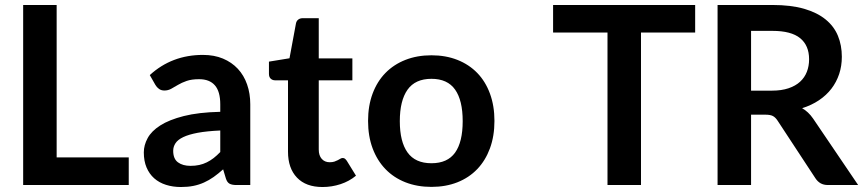

<svg xmlns="http://www.w3.org/2000/svg" viewBox="-20 -743 3479 771"><path d="M207.5 -111H497V0H73V-723H207.5Z M985 0H929.5Q912 0 902 -5.2Q892 -10.5 887 -26.5L876 -63Q856.5 -45.5 837.8 -32.2Q819 -19 799 -10Q779 -1 756.5 3.5Q734 8 706.5 8Q674 8 646.5 -0.8Q619 -9.5 599.2 -27Q579.5 -44.5 568.5 -70.5Q557.5 -96.5 557.5 -131Q557.5 -160 572.8 -188.2Q588 -216.5 623.5 -239.2Q659 -262 718 -277Q777 -292 864.5 -294V-324Q864.5 -375.5 843 -400.2Q821.5 -425 779.5 -425Q749.5 -425 729.5 -418Q709.5 -411 694.8 -402.2Q680 -393.5 667.5 -386.5Q655 -379.5 640 -379.5Q627.5 -379.5 618.5 -386Q609.5 -392.5 604 -402L581.5 -441.5Q670 -522.5 795 -522.5Q840 -522.5 875.2 -507.8Q910.5 -493 935 -466.8Q959.5 -440.5 972.2 -404Q985 -367.5 985 -324ZM745 -77Q764 -77 780 -80.5Q796 -84 810.2 -91Q824.5 -98 837.8 -108.2Q851 -118.5 864.5 -132.5V-219Q810.5 -216.5 774.2 -209.8Q738 -203 716 -192.5Q694 -182 684.8 -168Q675.5 -154 675.5 -137.5Q675.5 -105 694.8 -91Q714 -77 745 -77Z M1275 8Q1208.5 8 1172.5 -29.8Q1136.5 -67.5 1136.5 -134V-420.5H1084.5Q1074.5 -420.5 1067.2 -427Q1060 -433.5 1060 -446.5V-495.5L1142.5 -509L1168.5 -649Q1170.5 -659 1177.8 -664.5Q1185 -670 1196 -670H1260V-508.5H1395V-420.5H1260V-142.5Q1260 -118.5 1272 -105Q1284 -91.5 1304 -91.5Q1315.5 -91.5 1323.2 -94.2Q1331 -97 1336.8 -100Q1342.5 -103 1347 -105.8Q1351.5 -108.5 1356 -108.5Q1361.5 -108.5 1365 -105.8Q1368.5 -103 1372.5 -97.5L1409.5 -37.5Q1382.5 -15 1347.5 -3.5Q1312.5 8 1275 8Z M1712.5 -521Q1770 -521 1816.8 -502.5Q1863.5 -484 1896.5 -450Q1929.5 -416 1947.5 -367Q1965.5 -318 1965.5 -257.5Q1965.5 -196.5 1947.5 -147.5Q1929.5 -98.5 1896.5 -64Q1863.5 -29.5 1816.8 -11Q1770 7.5 1712.5 7.5Q1655 7.5 1608 -11Q1561 -29.5 1527.8 -64Q1494.5 -98.5 1476.2 -147.5Q1458 -196.5 1458 -257.5Q1458 -318 1476.2 -367Q1494.5 -416 1527.8 -450Q1561 -484 1608 -502.5Q1655 -521 1712.5 -521ZM1712.5 -87.5Q1777 -87.5 1807.5 -130.2Q1838 -173 1838 -256.5Q1838 -340 1807.5 -383.2Q1777 -426.5 1712.5 -426.5Q1647.5 -426.5 1616.5 -382.8Q1585.5 -339 1585.5 -256.5Q1585.5 -174 1616.5 -130.8Q1647.5 -87.5 1712.5 -87.5Z M2771.5 -723V-612.5H2554V0H2419.5V-612.5H2201V-723Z M2996 -282.5V0H2861.5V-723H3082Q3156 -723 3208.8 -707.8Q3261.5 -692.5 3295.2 -665Q3329 -637.5 3344.8 -599.2Q3360.5 -561 3360.5 -515Q3360.5 -478 3349.8 -445.8Q3339 -413.5 3318.8 -387Q3298.5 -360.5 3268.8 -340.5Q3239 -320.5 3201 -308.5Q3226 -294.5 3245 -267L3426 0H3305Q3287.5 0 3275.2 -7Q3263 -14 3254.5 -27L3102.5 -258.5Q3094 -271.5 3083.8 -277Q3073.5 -282.5 3053.5 -282.5ZM2996 -379H3080Q3118 -379 3146.2 -388.5Q3174.5 -398 3192.8 -414.8Q3211 -431.5 3220 -454.5Q3229 -477.5 3229 -505Q3229 -560.5 3193 -589.8Q3157 -619 3082 -619H2996Z"/></svg>

Font: Lato TR
Style: Bold
Weight: 700
Designer: Lukasz Dziedzic
Foundry: tyPoland Lukasz Dziedzic
Version: Version 1.104 2013